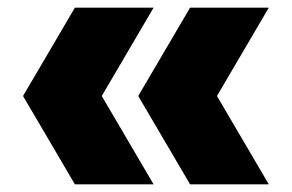

<svg xmlns="http://www.w3.org/2000/svg" viewBox="-20 -510 760 500"><path d="M175 -490H380L245 -260L380 -30H175L40 -260ZM475 -490H680L545 -260L680 -30H475L340 -260Z"/></svg>

Font: Imperial One
Style: Regular
Weight: 400
Designer: Jovanny Lemonad
Foundry: Jovanny Lemonad
Version: Version 1.000